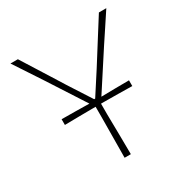

<svg xmlns="http://www.w3.org/2000/svg" viewBox="-163 -850 956 987"><g transform="rotate(-30 314.5 -356.5)"><path d="M297 0Q297.5 -61 298 -117Q298.5 -173 299 -238V-301.5H282.5Q238.5 -301 200 -300.8Q161.5 -300.5 115.5 -299.5V-333.5Q160.5 -333 198.5 -332.8Q236.5 -332.5 279.5 -331.5L138 -550.5Q113.5 -588 88 -626.5Q62.5 -665 31 -713H75Q108 -660.5 132.2 -622Q156.5 -583.5 178 -549.2Q199.5 -515 225 -474L312 -339H318L402 -469Q429 -512 451.5 -547.5Q474 -583 498.5 -622Q523 -661 556 -713H600Q573 -672 545.8 -630.8Q518.5 -589.5 493 -551L350.5 -331.5Q394 -332.5 432.2 -332.8Q470.5 -333 515.5 -333.5V-299.5Q470 -300.5 431.5 -300.8Q393 -301 348.5 -301.5H331V-238Q332 -173 332.8 -117Q333.5 -61 334 0Z"/></g></svg>

Font: Commissioner Loud Thin
Style: Regular
Weight: 100
Designer: Kostas Bartsokas
Foundry: Kostas Bartsokas
Version: Version 1.000; ttfautohint (v1.8.3)